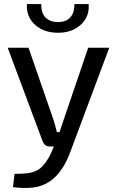

<svg xmlns="http://www.w3.org/2000/svg" viewBox="-20 -724 579 949"><path d="M520 -488 329 23Q320 49 306 76.5Q292 104 272.5 129Q253 154 227 172Q189 198 142.5 203Q96 208 44 201L52 135Q86 136 117 132Q148 128 172 113Q193 98 210 72.5Q227 47 239 17L264 -42Q272 -63 280 -88.5Q288 -114 295 -133L416 -488ZM121 -488 244 -133Q249 -118 253 -102.5Q257 -87 261 -71H285L252 0H226Q213 0 204.5 -6.5Q196 -13 191 -25L18 -488ZM348 -704H418Q422 -664 404 -632.5Q386 -601 351 -581.5Q316 -562 267 -562Q217 -562 181.5 -581.5Q146 -601 128 -632.5Q110 -664 113 -704H184Q183 -660 205 -637.5Q227 -615 267 -615Q306 -615 327 -637.5Q348 -660 348 -704Z"/></svg>

Font: Exo 2 Medium
Style: Regular
Weight: 500
Designer: Natanael Gama
Foundry: Natanael Gama
Version: Version 2.010